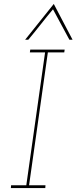

<svg xmlns="http://www.w3.org/2000/svg" viewBox="-20 -951 387 971"><path d="M36 -14 35 0H209L210 -14H127L222 -686H305L307 -700H133L131 -686H208L113 -14ZM252 -931Q216 -886 179.5 -840.5Q143 -795 107 -750H123Q155 -788 185.5 -827Q216 -866 248 -904Q269 -866 289.5 -827Q310 -788 331 -750H347Q323 -795 299.5 -840.5Q276 -886 252 -931Z"/></svg>

Font: Josefin Slab Thin Thin
Style: Italic
Weight: 250
Italic angle: -12°
Version: Version 2.000